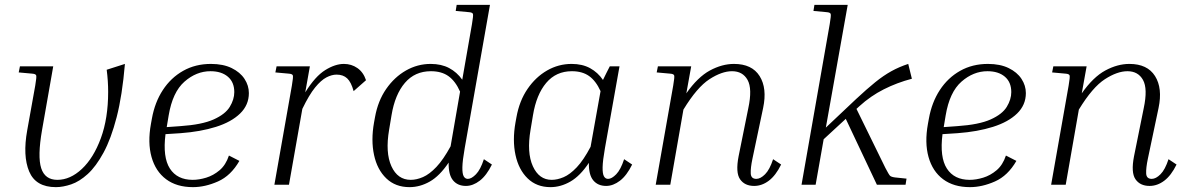

<svg xmlns="http://www.w3.org/2000/svg" viewBox="-20 -760 4888 790"><path d="M57 -462 62 -487H199L153 -225Q134 -116 149.5 -68Q165 -20 216 -20Q269 -20 317 -65Q365 -110 395 -191.5Q425 -273 425 -382Q425 -427 419 -473L494 -497Q483 -367 460 -278Q437 -189 406 -132Q375 -75 341 -44Q307 -13 273 -1.5Q239 10 210 10Q127 10 100 -54.5Q73 -119 92 -224L125 -408Q131 -443 129 -449.5Q127 -456 112 -457Z M965 -98Q930 -37 877 -13.5Q824 10 774 10Q707 10 663.5 -22.5Q620 -55 603.5 -114Q587 -173 601 -250L605 -272Q617 -339 650 -389.5Q683 -440 733.5 -468.5Q784 -497 848 -497Q898 -497 933 -480Q968 -463 986 -435.5Q1004 -408 1004 -377Q1004 -328 968 -293Q932 -258 868.5 -238Q805 -218 723 -212L661 -208Q649 -113 679 -66.5Q709 -20 773 -20Q799 -20 828.5 -29Q858 -38 883.5 -59.5Q909 -81 922 -120ZM674 -285 666 -237 722 -241Q811 -247 859 -268.5Q907 -290 925.5 -320.5Q944 -351 944 -381Q944 -422 917.5 -444.5Q891 -467 846 -467Q788 -467 739 -424Q690 -381 674 -285Z M1365 -453Q1345 -453 1323 -441.5Q1301 -430 1276.5 -400Q1252 -370 1224 -312L1169 0H1109L1181 -408Q1187 -443 1185 -449.5Q1183 -456 1168 -457L1113 -462L1118 -487H1255L1236 -380Q1277 -446 1318 -471.5Q1359 -497 1395 -497Q1426 -497 1450.5 -480Q1475 -463 1486 -430L1435 -385Q1425 -422 1408.5 -437.5Q1392 -453 1365 -453Z M1897 5Q1863 5 1844 -18Q1825 -41 1826 -91Q1789 -36 1748.5 -13Q1708 10 1665 10Q1607 10 1569.5 -26Q1532 -62 1519 -122.5Q1506 -183 1519 -256L1523 -278Q1535 -345 1569 -394Q1603 -443 1650.5 -470Q1698 -497 1752 -497Q1796 -497 1828 -480Q1860 -463 1882 -432L1922 -661Q1928 -696 1926 -702.5Q1924 -709 1909 -710L1855 -715L1859 -740H1996L1892 -150Q1883 -99 1882.5 -72Q1882 -45 1888 -34.5Q1894 -24 1905 -24Q1920 -24 1938.5 -43Q1957 -62 1971 -105L2004 -83Q1982 -38 1954 -16.5Q1926 5 1897 5ZM1581 -226Q1565 -132 1590.5 -76Q1616 -20 1670 -20Q1694 -20 1720.5 -31.5Q1747 -43 1775.5 -73Q1804 -103 1834 -158L1873 -383Q1854 -426 1825.5 -446.5Q1797 -467 1753 -467Q1687 -467 1646 -419Q1605 -371 1591 -286Z M2474 5Q2440 5 2421 -18Q2402 -41 2403 -90Q2367 -36 2327 -13Q2287 10 2245 10Q2188 10 2151 -26Q2114 -62 2101 -122.5Q2088 -183 2101 -256L2105 -278Q2117 -345 2150.5 -394Q2184 -443 2231 -470Q2278 -497 2332 -497Q2376 -497 2408 -479.5Q2440 -462 2461 -431Q2468 -445 2475 -459.5Q2482 -474 2489 -487H2529L2469 -150Q2460 -99 2459.5 -72Q2459 -45 2465 -34.5Q2471 -24 2482 -24Q2497 -24 2515.5 -43Q2534 -62 2548 -105L2581 -83Q2559 -38 2531 -16.5Q2503 5 2474 5ZM2163 -226Q2147 -132 2172.5 -76Q2198 -20 2250 -20Q2273 -20 2299 -31Q2325 -42 2353 -71.5Q2381 -101 2410 -156L2451 -385Q2432 -427 2404 -447Q2376 -467 2333 -467Q2268 -467 2227.5 -419Q2187 -371 2173 -286Z M3194 -83Q3172 -38 3143.5 -16.5Q3115 5 3083 5Q3044 5 3025 -22.5Q3006 -50 3019 -117L3059 -315Q3076 -395 3056 -431Q3036 -467 2992 -467Q2950 -467 2899 -434Q2848 -401 2792 -309L2738 0H2678L2750 -408Q2756 -443 2754 -449.5Q2752 -456 2737 -457L2682 -462L2687 -487H2824L2804 -376Q2851 -443 2901 -470Q2951 -497 3000 -497Q3074 -497 3105.5 -447Q3137 -397 3120 -316L3076 -107Q3068 -69 3069 -46.5Q3070 -24 3092 -24Q3109 -24 3128 -43Q3147 -62 3161 -105Z M3588 0 3460 -271 3369 -187 3336 0H3278L3394 -661Q3400 -696 3398 -702.5Q3396 -709 3381 -710L3327 -715L3331 -740H3468L3378 -235L3503 -353Q3547 -394 3581 -421.5Q3615 -449 3647.5 -467Q3680 -485 3717 -497L3732 -436Q3671 -420 3616.5 -392.5Q3562 -365 3516 -323L3504 -312L3623 -69Q3637 -42 3642 -37Q3647 -32 3662 -30L3710 -25L3706 0Z M4162 -98Q4127 -37 4074 -13.5Q4021 10 3971 10Q3904 10 3860.5 -22.5Q3817 -55 3800.5 -114Q3784 -173 3798 -250L3802 -272Q3814 -339 3847 -389.5Q3880 -440 3930.5 -468.5Q3981 -497 4045 -497Q4095 -497 4130 -480Q4165 -463 4183 -435.5Q4201 -408 4201 -377Q4201 -328 4165 -293Q4129 -258 4065.5 -238Q4002 -218 3920 -212L3858 -208Q3846 -113 3876 -66.5Q3906 -20 3970 -20Q3996 -20 4025.5 -29Q4055 -38 4080.5 -59.5Q4106 -81 4119 -120ZM3871 -285 3863 -237 3919 -241Q4008 -247 4056 -268.5Q4104 -290 4122.5 -320.5Q4141 -351 4141 -381Q4141 -422 4114.5 -444.5Q4088 -467 4043 -467Q3985 -467 3936 -424Q3887 -381 3871 -285Z M4821 -83Q4799 -38 4770.5 -16.5Q4742 5 4710 5Q4671 5 4652 -22.5Q4633 -50 4646 -117L4686 -315Q4703 -395 4683 -431Q4663 -467 4619 -467Q4577 -467 4526 -434Q4475 -401 4419 -309L4365 0H4305L4377 -408Q4383 -443 4381 -449.5Q4379 -456 4364 -457L4309 -462L4314 -487H4451L4431 -376Q4478 -443 4528 -470Q4578 -497 4627 -497Q4701 -497 4732.5 -447Q4764 -397 4747 -316L4703 -107Q4695 -69 4696 -46.5Q4697 -24 4719 -24Q4736 -24 4755 -43Q4774 -62 4788 -105Z"/></svg>

Font: Inria Serif Light
Style: Italic
Weight: 300
Italic angle: -10°
Designer: Black Foundry Team
Foundry: Black Foundry
Version: Version 1.000; ttfautohint (v1.8.3)